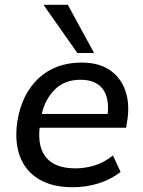

<svg xmlns="http://www.w3.org/2000/svg" viewBox="-20 -775 598 804"><path d="M40 0ZM40 0ZM285 9Q198 9 142 -25Q86 -59 63 -121.5Q40 -184 53 -269Q72 -383 142.5 -448Q213 -513 322 -513Q393 -513 439 -482Q485 -451 504.5 -396.5Q524 -342 513 -270L508 -240H146Q137 -158 174.5 -114Q212 -70 296 -70Q337 -70 377 -82.5Q417 -95 453 -124L485 -55Q444 -23 392 -7Q340 9 285 9ZM317 -441Q251 -441 210 -400.5Q169 -360 155 -298H431Q438 -367 409 -404Q380 -441 317 -441ZM304 -553 162 -755H264L374 -553Z"/></svg>

Font: Winston Medium
Style: Italic
Weight: 500
Italic angle: -9°
Designer: Original fonts by Vernon Adams / Changes by Cristiano Sobral
Foundry: Original fonts by Vernon Adams / Changes by Cristiano Sobral
Version: Version 2.503;July 17, 2020;FontCreator 13.0.0.2655 64-bit